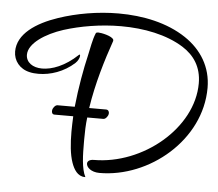

<svg xmlns="http://www.w3.org/2000/svg" viewBox="-52 -778 979 861"><g transform="rotate(5 437.0 -348.0)"><path d="M424 0C648 0 874 -187 874 -422C874 -516 827 -591 752 -641C668 -697 559 -720 448 -720C354 -720 259 -703 179 -676C81 -643 0 -589 0 -510C0 -469 27 -433 73 -423C85 -420 99 -419 113 -419C166 -419 227 -439 274 -482C286 -493 292 -508 292 -516C292 -519 291 -521 289 -521C288 -521 287 -520 286 -519C229 -465 171 -444 127 -444C84 -444 54 -466 54 -500C54 -551 127 -599 208 -625C281 -648 372 -664 464 -664C567 -664 670 -644 746 -596C798 -563 833 -513 833 -439C833 -237 614 -56 394 -56C374 -56 365 -47 365 -37C365 -21 386 0 424 0ZM360 24H363C344 -12 343 -76 343 -131V-146C343 -178 344 -211 348 -243H420C431 -243 438 -255 441 -261C442 -264 443 -267 443 -271C443 -278 439 -286 429 -286H353C370 -398 403 -506 434 -595V-600C428 -617 377 -627 364 -627C360 -627 354 -626 353 -622C340 -591 335 -554 327 -520C313 -461 297 -374 288 -286H211C200 -286 193 -274 190 -268C189 -265 188 -262 188 -258C188 -250 191 -243 201 -243H285C284 -219 283 -196 283 -174C283 -121 287 -72 300 -35C310 -6 328 24 360 24Z"/></g></svg>

Font: Style Script
Style: Regular
Weight: 400
Designer: Robert E. Leuschke
Foundry: Robert E. Leuschke
Version: Version 1.010